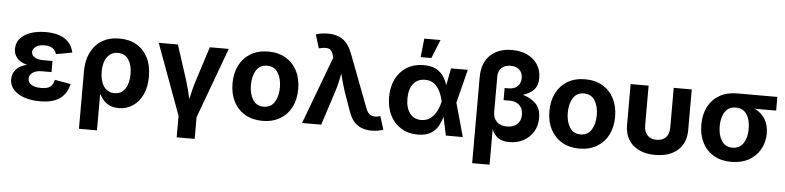

<svg xmlns="http://www.w3.org/2000/svg" viewBox="-52 -1059 6354 1555"><g transform="rotate(5 3125.0 -281.5)"><path d="M285.6 9.8Q214.4 9.8 158.4 -9Q102.5 -27.8 70.3 -63.2Q38.1 -98.6 38.1 -148.4Q38.1 -191.4 65.9 -225.6Q93.8 -259.8 155.3 -275.4Q99.6 -290 73.5 -321.8Q47.4 -353.5 47.4 -395Q47.4 -445.3 78.4 -480.7Q109.4 -516.1 163.1 -534.4Q216.8 -552.7 284.7 -552.7Q479.5 -552.7 512.7 -406.2L381.8 -381.8Q374.5 -411.1 350.3 -428Q326.2 -444.8 284.2 -444.8Q238.3 -444.8 213.1 -426.3Q188 -407.7 188 -381.8Q188 -356.4 213.1 -340.3Q238.3 -324.2 283.2 -324.2H358.9V-233.9H283.2Q232.9 -233.9 205.8 -214.4Q178.7 -194.8 178.7 -164.1Q178.7 -134.8 205.8 -116.7Q232.9 -98.6 286.1 -98.6Q337.4 -98.6 360.6 -116.9Q383.8 -135.3 391.6 -173.8L521 -150.9Q503.9 -72.8 447.5 -31.5Q391.1 9.8 285.6 9.8Z M620.1 204.1V-264.6Q620.1 -350.6 651.6 -415.5Q683.1 -480.5 742.2 -516.6Q801.3 -552.7 884.3 -552.7Q963.4 -552.7 1022.7 -518.6Q1082 -484.4 1115 -420.4Q1147.9 -356.4 1147.9 -266.6Q1147.9 -180.7 1118.7 -118.9Q1089.4 -57.1 1039.1 -23.9Q988.8 9.3 925.8 9.3Q881.3 9.3 850.6 -5.9Q819.8 -21 800.5 -43.2Q781.2 -65.4 771 -87.4H766.6V204.1ZM880.9 -108.4Q938 -108.4 968 -154.3Q998 -200.2 998 -273.4Q998 -344.7 968.8 -390.1Q939.5 -435.5 881.8 -435.5Q825.2 -435.5 794.2 -391.6Q763.2 -347.7 763.2 -273.4Q763.2 -199.2 793.9 -153.8Q824.7 -108.4 880.9 -108.4Z M1414.6 204.1V29.3L1203.1 -545.9H1358.9L1450.7 -262.7Q1461.9 -226.1 1471.4 -189Q1481 -151.9 1489.7 -113.8Q1498 -151.9 1507.1 -188.7Q1516.1 -225.6 1527.8 -262.7L1618.7 -545.9H1772.5L1561 27.8V204.1Z M2094.2 10.7Q2012.2 10.7 1952.1 -24.7Q1892.1 -60.1 1859.6 -123.3Q1827.1 -186.5 1827.1 -270.5Q1827.1 -355 1859.6 -418.5Q1892.1 -481.9 1952.1 -517.3Q2012.2 -552.7 2094.2 -552.7Q2176.3 -552.7 2236.3 -517.3Q2296.4 -481.9 2328.9 -418.5Q2361.3 -355 2361.3 -270.5Q2361.3 -186.5 2328.9 -123.3Q2296.4 -60.1 2236.3 -24.7Q2176.3 10.7 2094.2 10.7ZM2094.2 -104.5Q2152.8 -104.5 2182.6 -151.9Q2212.4 -199.2 2212.4 -271Q2212.4 -343.3 2182.6 -390.4Q2152.8 -437.5 2094.2 -437.5Q2035.6 -437.5 2006.1 -390.4Q1976.6 -343.3 1976.6 -271Q1976.6 -199.2 2006.1 -151.9Q2035.6 -104.5 2094.2 -104.5Z M2416 0 2621.6 -548.3 2616.7 -566.4Q2606.4 -608.4 2582.5 -617.9Q2558.6 -627.4 2513.7 -617.2L2498.5 -614.3L2464.8 -724.6Q2481.4 -731 2508.8 -735.4Q2536.1 -739.7 2564 -739.7Q2635.7 -739.7 2683.8 -706.1Q2731.9 -672.4 2761.2 -595.7L2925.3 -164.1Q2941.4 -121.6 2966.1 -110.4Q2990.7 -99.1 3025.4 -106.4L3043 -110.4L3076.7 -2.9Q3060.5 3.4 3033.9 8.1Q3007.3 12.7 2979 12.7Q2912.1 12.7 2865 -21Q2817.9 -54.7 2792 -131.8L2738.3 -283.2Q2726.1 -319.3 2716.6 -354.5Q2707 -389.6 2698.2 -426.3Q2690.4 -389.6 2682.6 -354.2Q2674.8 -318.8 2663.6 -283.2L2571.8 0Z M3356 11.7Q3279.3 11.7 3221.7 -23.7Q3164.1 -59.1 3132.1 -122.6Q3100.1 -186 3100.1 -271Q3100.1 -356.4 3132.3 -419.7Q3164.6 -482.9 3222.4 -517.8Q3280.3 -552.7 3357.9 -552.7Q3421.9 -552.7 3460.9 -530.8Q3500 -508.8 3521.2 -475.1Q3542.5 -441.4 3552.7 -405.8L3579.6 -545.9H3715.8L3647 -272.9L3723.1 0H3585.4L3553.2 -150.4Q3543.5 -112.8 3523.2 -75.4Q3502.9 -38.1 3463.4 -13.2Q3423.8 11.7 3356 11.7ZM3526.9 -272.9V-274.4Q3518.6 -314.5 3501 -351.3Q3483.4 -388.2 3453.9 -411.9Q3424.3 -435.5 3378.9 -435.5Q3317.9 -435.5 3283.4 -392.3Q3249 -349.1 3249 -272Q3249 -195.3 3282.5 -151.9Q3315.9 -108.4 3374.5 -108.4Q3420.4 -108.4 3451.4 -133.1Q3482.4 -157.7 3501 -195.6Q3519.5 -233.4 3526.9 -271.5ZM3326.7 -615.2 3342.8 -767.1H3474.6L3413.6 -615.2Z M3816.9 204.1V-492.7Q3816.9 -611.8 3883.1 -674.6Q3949.2 -737.3 4058.6 -737.3Q4131.3 -737.3 4185.1 -711.2Q4238.8 -685.1 4268.6 -638.4Q4298.3 -591.8 4298.3 -530.8Q4298.3 -469.2 4266.6 -434.6Q4234.9 -399.9 4177.7 -383.3Q4242.7 -364.7 4283.9 -324.2Q4325.2 -283.7 4325.2 -208Q4325.2 -143.6 4295.7 -95Q4266.1 -46.4 4215.6 -19.3Q4165 7.8 4102.1 7.8Q4044.4 7.8 4010.3 -15.9Q3976.1 -39.6 3958.5 -84.5V204.1ZM4071.3 -116.2Q4123.5 -116.2 4154.1 -144.5Q4184.6 -172.9 4184.6 -221.2Q4184.6 -270 4156.2 -298.3Q4127.9 -326.7 4079.1 -326.7H4025.9V-425.3H4058.6Q4104 -425.3 4130.4 -450.4Q4156.7 -475.6 4156.7 -518.1Q4156.7 -560.1 4130.4 -584.5Q4104 -608.9 4059.6 -608.9Q4012.7 -608.9 3985.6 -583.3Q3958.5 -557.6 3958.5 -513.7V-222.7Q3958.5 -175.8 3988 -146Q4017.6 -116.2 4071.3 -116.2Z M4670.4 10.7Q4588.4 10.7 4528.3 -24.7Q4468.3 -60.1 4435.8 -123.3Q4403.3 -186.5 4403.3 -270.5Q4403.3 -355 4435.8 -418.5Q4468.3 -481.9 4528.3 -517.3Q4588.4 -552.7 4670.4 -552.7Q4752.4 -552.7 4812.5 -517.3Q4872.6 -481.9 4905 -418.5Q4937.5 -355 4937.5 -270.5Q4937.5 -186.5 4905 -123.3Q4872.6 -60.1 4812.5 -24.7Q4752.4 10.7 4670.4 10.7ZM4670.4 -104.5Q4729 -104.5 4758.8 -151.9Q4788.6 -199.2 4788.6 -271Q4788.6 -343.3 4758.8 -390.4Q4729 -437.5 4670.4 -437.5Q4611.8 -437.5 4582.3 -390.4Q4552.7 -343.3 4552.7 -271Q4552.7 -199.2 4582.3 -151.9Q4611.8 -104.5 4670.4 -104.5Z M5287.6 8.3Q5172.4 8.3 5106 -51Q5039.6 -110.4 5039.6 -215.3V-545.9H5186V-224.6Q5186 -171.4 5212.9 -143.1Q5239.7 -114.7 5288.1 -114.7Q5336.4 -114.7 5363.3 -143.1Q5390.1 -171.4 5390.1 -224.6V-545.9H5536.6V-215.3Q5536.6 -110.4 5470 -51Q5403.3 8.3 5287.6 8.3Z M5905.8 10.7Q5823.2 10.7 5763.4 -24.2Q5703.6 -59.1 5671.1 -121.8Q5638.7 -184.6 5638.7 -268.6Q5638.7 -352.5 5671.1 -414.8Q5703.6 -477.1 5763.7 -511.5Q5823.7 -545.9 5905.8 -545.9H6232.4V-434.6H6059.6Q6112.8 -408.2 6142.8 -360.1Q6172.9 -312 6172.9 -243.2Q6172.9 -171.4 6140.4 -114Q6107.9 -56.6 6048.1 -22.9Q5988.3 10.7 5905.8 10.7ZM5905.8 -430.7Q5847.2 -430.7 5817.6 -386Q5788.1 -341.3 5788.1 -268.6Q5788.1 -197.3 5817.6 -150.9Q5847.2 -104.5 5905.8 -104.5Q5964.4 -104.5 5994.1 -150.9Q6023.9 -197.3 6023.9 -268.6Q6023.9 -341.3 5994.1 -386Q5964.4 -430.7 5905.8 -430.7Z"/></g></svg>

Font: Inter-Bold
Style: Bold
Weight: 700
Designer: Rasmus Andersson
Foundry: rsms
Version: Version 4.000;git-a52131595